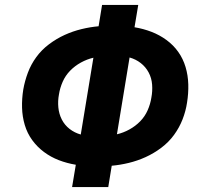

<svg xmlns="http://www.w3.org/2000/svg" viewBox="-20 -755 840 775"><path d="M271 0 286 -90Q250 -96 217.5 -108.5Q185 -121 157.5 -141.5Q130 -162 110 -189.5Q90 -217 80 -250.5Q70 -284 69 -320.5Q68 -357 74 -394Q80 -428 92.5 -461.5Q105 -495 126.5 -524.5Q148 -554 178 -576.5Q208 -599 241 -614Q274 -629 309 -637.5Q344 -646 378 -649L392 -735H538L523 -645Q559 -639 591.5 -626.5Q624 -614 652 -593.5Q680 -573 699.5 -545.5Q719 -518 729 -484.5Q739 -451 740 -414.5Q741 -378 735 -341Q730 -307 717 -273.5Q704 -240 682.5 -210.5Q661 -181 631 -158.5Q601 -136 568 -121Q535 -106 500 -97.5Q465 -89 431 -86L417 0ZM452 -213Q478 -219 502.5 -232.5Q527 -246 546 -265.5Q565 -285 576 -310Q587 -335 591 -361Q596 -387 594 -413.5Q592 -440 580 -462.5Q568 -485 548 -500.5Q528 -516 503 -523ZM306 -212 357 -522Q331 -516 306.5 -502.5Q282 -489 263 -469.5Q244 -450 233 -425Q222 -400 218 -374Q213 -348 215.5 -321.5Q218 -295 229.5 -272.5Q241 -250 261 -234.5Q281 -219 306 -212Z"/></svg>

Font: Iosevka Aile Heavy Oblique
Style: Regular
Weight: 900
Italic angle: -9°
Designer: Belleve Invis
Foundry: Belleve Invis
Version: Version 31.1.0; ttfautohint (v1.8.4)